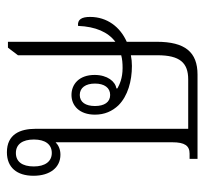

<svg xmlns="http://www.w3.org/2000/svg" viewBox="-38 -554 592 556"><g transform="rotate(-90 258.0 -276.0)"><path d="M76 0H320C385 0 415 -36 415 -118V-205C458 -224 487 -262 487 -311C487 -335 480 -348 461 -346C459 -295 443 -259 415 -238V-549H398L376 -520V-221C365 -218 353 -217 339 -217C309 -217 291 -226 280 -232V-235C300 -238 319 -261 319 -298C319 -343 292 -365 261 -365C230 -365 204 -342 204 -297C204 -269 214 -247 231 -229C258 -202 301 -190 345 -190C356 -190 366 -191 376 -193V-116C376 -51 354 -27 306 -27H163V-469C163 -514 147 -552 95 -552C51 -552 27 -523 27 -475C27 -427 51 -397 88 -397C104 -397 116 -403 124 -411V-73C124 -37 114 -23 91 -23H76ZM93 -422C68 -422 54 -442 54 -474C54 -508 68 -526 93 -526C118 -526 132 -507 132 -474C132 -441 118 -422 93 -422ZM261 -253C240 -253 229 -270 229 -297C229 -324 240 -341 261 -341C282 -341 294 -324 294 -297C294 -270 282 -253 261 -253Z"/></g></svg>

Font: Noto Serif Thai ExtraCondensed ExtraLight
Style: Regular
Weight: 200
Width: 2
Designer: Monotype Design Team
Foundry: Monotype Imaging Inc.
Version: Version 2.002